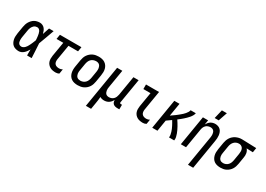

<svg xmlns="http://www.w3.org/2000/svg" viewBox="-0 -1723 4025 2907"><g transform="rotate(30 2012.0 -270.0)"><path d="M174 8Q146 8 120 1Q94 -6 74 -22Q54 -38 42 -61.5Q30 -85 24.5 -111Q19 -137 20.5 -165Q22 -193 26 -221L46 -341Q50 -364 57 -387.5Q64 -411 76.5 -432.5Q89 -454 106.5 -473Q124 -492 145.5 -504.5Q167 -517 191 -522.5Q215 -528 239 -528Q264 -528 286.5 -517.5Q309 -507 324 -489Q339 -471 348 -448.5Q357 -426 363 -402Q373 -432 382.5 -461.5Q392 -491 402 -520H482Q458 -453 434 -385.5Q410 -318 384 -251Q389 -188 391.5 -125.5Q394 -63 398 0H318Q317 -26 317.5 -52.5Q318 -79 318 -105Q306 -85 292 -65Q278 -45 260 -28.5Q242 -12 219.5 -2Q197 8 174 8ZM175 -72Q190 -72 204.5 -79.5Q219 -87 230.5 -98Q242 -109 251 -122.5Q260 -136 267.5 -150Q275 -164 281.5 -178Q288 -192 294.5 -206.5Q301 -221 306.5 -235.5Q312 -250 318 -265Q317 -284 315.5 -302.5Q314 -321 311.5 -339Q309 -357 305 -375Q301 -393 293.5 -409Q286 -425 272 -436.5Q258 -448 239 -448Q225 -448 210.5 -443.5Q196 -439 184.5 -429.5Q173 -420 164.5 -407.5Q156 -395 150 -382Q144 -369 140.5 -355Q137 -341 135 -327L115 -207Q113 -193 111.5 -178Q110 -163 111 -148.5Q112 -134 115 -120.5Q118 -107 126 -95.5Q134 -84 147 -78Q160 -72 175 -72Z M821 8Q794 8 768.5 3.5Q743 -1 721.5 -13Q700 -25 683.5 -44Q667 -63 659 -87Q651 -111 651 -137Q651 -163 655 -190L697 -440H579L592 -520H968L955 -440H788L744 -177Q741 -156 744 -135Q747 -114 760 -99Q773 -84 793 -78Q813 -72 835 -72Q849 -72 864 -76Q879 -80 892 -88L879 -8Q866 0 850.5 4Q835 8 821 8Z M1204 8Q1175 8 1147 2Q1119 -4 1096 -19Q1073 -34 1058 -56.5Q1043 -79 1036 -106Q1029 -133 1029 -162Q1029 -191 1034 -221L1054 -341Q1058 -365 1066 -390Q1074 -415 1089 -437.5Q1104 -460 1124.5 -478Q1145 -496 1169 -507.5Q1193 -519 1218.5 -523.5Q1244 -528 1269 -528Q1298 -528 1326 -522Q1354 -516 1377 -501Q1400 -486 1415.5 -463.5Q1431 -441 1438 -414Q1445 -387 1444.5 -358Q1444 -329 1439 -299L1419 -179Q1415 -155 1407 -130Q1399 -105 1384.5 -82.5Q1370 -60 1349.5 -42Q1329 -24 1305 -12.5Q1281 -1 1255 3.5Q1229 8 1204 8ZM1205 -72Q1228 -72 1251 -80.5Q1274 -89 1291 -106.5Q1308 -124 1317.5 -147Q1327 -170 1331 -193L1351 -313Q1353 -329 1354 -345Q1355 -361 1352 -376Q1349 -391 1343 -405Q1337 -419 1326 -429Q1315 -439 1300 -443.5Q1285 -448 1269 -448Q1246 -448 1222.5 -439.5Q1199 -431 1182 -413.5Q1165 -396 1156 -373Q1147 -350 1143 -327L1123 -207Q1120 -191 1119 -175Q1118 -159 1121 -144Q1124 -129 1130 -115Q1136 -101 1147 -91Q1158 -81 1173.5 -76.5Q1189 -72 1205 -72Z M1470 215 1592 -520H1683L1631 -207Q1628 -192 1627 -176.5Q1626 -161 1628 -146Q1630 -131 1635.5 -117Q1641 -103 1650.5 -92.5Q1660 -82 1675 -77Q1690 -72 1705 -72Q1726 -72 1747 -79.5Q1768 -87 1784 -103Q1800 -119 1808.5 -140Q1817 -161 1821 -182L1877 -520H1968L1897 -93Q1896 -89 1897 -85Q1898 -81 1900.5 -78Q1903 -75 1907 -73.5Q1911 -72 1916 -72H1936L1935 8H1902Q1882 8 1863 3.5Q1844 -1 1830 -12.5Q1816 -24 1809.5 -42Q1803 -60 1805 -80Q1794 -61 1779.5 -44Q1765 -27 1747 -15Q1729 -3 1708 2.5Q1687 8 1667 8Q1647 8 1628.5 3.5Q1610 -1 1594 -11Q1592 19 1588 48.5Q1584 78 1579 107L1561 215Z M2345 8Q2319 8 2293.5 3.5Q2268 -1 2246 -13Q2224 -25 2208 -44Q2192 -63 2184 -87Q2176 -111 2176 -137Q2176 -163 2180 -190L2222 -440H2097V-520H2325L2268 -177Q2265 -156 2268.5 -135Q2272 -114 2285 -99Q2298 -84 2318 -78Q2338 -72 2359 -72Q2374 -72 2388.5 -76Q2403 -80 2416 -88L2403 -8Q2390 0 2375 4Q2360 8 2345 8Z M2506 0 2592 -520H2683L2645 -292Q2662 -304 2679 -316Q2696 -328 2713 -340Q2730 -352 2746 -365Q2762 -378 2778.5 -391.5Q2795 -405 2810 -419Q2825 -433 2838.5 -449Q2852 -465 2863 -483Q2874 -501 2877 -520H2968Q2964 -497 2951.5 -475Q2939 -453 2922.5 -433.5Q2906 -414 2888 -396.5Q2870 -379 2851 -362Q2832 -345 2812.5 -329.5Q2793 -314 2772 -298Q2787 -276 2801 -253.5Q2815 -231 2828 -207.5Q2841 -184 2852.5 -159.5Q2864 -135 2873.5 -109.5Q2883 -84 2889 -56.5Q2895 -29 2890 0H2799Q2803 -24 2798.5 -47Q2794 -70 2787.5 -91.5Q2781 -113 2772 -134Q2763 -155 2753 -174.5Q2743 -194 2732 -213.5Q2721 -233 2709 -252Q2689 -238 2669 -223.5Q2649 -209 2629 -195L2597 0Z M3255 215 3343 -313Q3345 -328 3346 -343.5Q3347 -359 3345 -374Q3343 -389 3338 -403Q3333 -417 3323 -427.5Q3313 -438 3298.5 -443Q3284 -448 3269 -448Q3248 -448 3226.5 -440.5Q3205 -433 3189 -417Q3173 -401 3164.5 -380Q3156 -359 3153 -338L3097 0H3006L3092 -520H3183L3170 -441Q3180 -459 3194 -476Q3208 -493 3226 -505Q3244 -517 3265 -522.5Q3286 -528 3306 -528Q3332 -528 3356.5 -519.5Q3381 -511 3398 -493.5Q3415 -476 3424 -452.5Q3433 -429 3436 -404Q3439 -379 3437.5 -352.5Q3436 -326 3431 -299L3346 215ZM3251 -600 3288 -755H3375L3322 -600Z M3701 8Q3672 8 3644 2Q3616 -4 3593.5 -19Q3571 -34 3556.5 -57Q3542 -80 3535 -107Q3528 -134 3528.5 -162.5Q3529 -191 3534 -221L3554 -341Q3558 -365 3566.5 -389Q3575 -413 3589 -435Q3603 -457 3623.5 -475Q3644 -493 3667.5 -504.5Q3691 -516 3716 -522Q3741 -528 3765 -528H3781L4024 -520L4011 -440L3900 -444Q3913 -430 3921 -413Q3929 -396 3932.5 -377.5Q3936 -359 3935.5 -339Q3935 -319 3931 -299L3911 -179Q3907 -155 3899 -130.5Q3891 -106 3877 -83.5Q3863 -61 3843 -43Q3823 -25 3799.5 -13Q3776 -1 3750.5 3.5Q3725 8 3701 8ZM3701 -72Q3724 -72 3746.5 -81Q3769 -90 3785.5 -108Q3802 -126 3810.5 -148Q3819 -170 3823 -193L3843 -313Q3846 -335 3846.5 -357.5Q3847 -380 3839.5 -400Q3832 -420 3815 -433Q3798 -446 3776 -448H3761Q3739 -448 3717 -438Q3695 -428 3679.5 -410.5Q3664 -393 3655 -371Q3646 -349 3643 -327L3623 -207Q3620 -192 3619 -176Q3618 -160 3620.5 -144.5Q3623 -129 3629 -115.5Q3635 -102 3645.5 -91.5Q3656 -81 3671 -76.5Q3686 -72 3701 -72Z"/></g></svg>

Font: Iosevka Term Curly Md Obl
Style: Regular
Weight: 500
Italic angle: -9°
Designer: Belleve Invis
Foundry: Belleve Invis
Version: Version 32.3.0